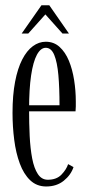

<svg xmlns="http://www.w3.org/2000/svg" viewBox="-20 -682 330 713"><path d="M151.5 10.5Q116.5 10.5 92.2 -12.5Q68 -35.5 53.5 -74.8Q39 -114 32.8 -162.8Q26.5 -211.5 26.5 -263Q26.5 -328.5 36 -378.2Q45.5 -428 62.5 -461Q79.5 -494 102 -510.5Q124.5 -527 150 -527Q180 -527 201.2 -507.8Q222.5 -488.5 235.8 -456.5Q249 -424.5 255.2 -385Q261.5 -345.5 261.5 -305.5Q261.5 -296 261.5 -286.8Q261.5 -277.5 260.5 -268.5H81V-291H201Q201 -355 196.8 -403Q192.5 -451 181.5 -477.8Q170.5 -504.5 150 -504.5Q131 -504.5 117 -478.5Q103 -452.5 95.5 -401.8Q88 -351 88 -276Q88 -224.5 90.2 -177.5Q92.5 -130.5 99.5 -93.8Q106.5 -57 120.5 -35.8Q134.5 -14.5 157.5 -14.5Q190 -14.5 208.2 -33.5Q226.5 -52.5 233 -72.5L253 -61.5Q243.5 -32.5 217 -11Q190.5 10.5 151.5 10.5ZM60.5 -557.5 134 -662.5H163L236 -557.5H212L148.5 -628.5L85 -557.5Z"/></svg>

Font: Imbue 48pt Light
Style: Regular
Weight: 300
Designer: Tyler Finck
Foundry: Etcetera Type Company
Version: Version 1.102